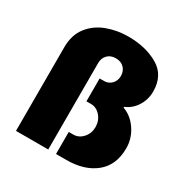

<svg xmlns="http://www.w3.org/2000/svg" viewBox="-167 -882 1001 1026"><g transform="rotate(30 333.5 -368.5)"><path d="M67 -517Q67 -592 105.5 -641.5Q144 -691 205.5 -714Q267 -737 336 -737Q444 -737 520.5 -692.5Q597 -648 597 -548Q597 -499 571.5 -458.5Q546 -418 503 -400V-395Q556 -376 590 -325Q624 -274 624 -214Q624 -110 556.5 -55Q489 0 378 0H314V-136H342Q376 -136 400.5 -163.5Q425 -191 425 -229Q425 -269 400.5 -297Q376 -325 342 -325H314V-466H341Q369 -466 387.5 -485.5Q406 -505 406 -534Q406 -564 387 -583.5Q368 -603 336 -603Q304 -603 285 -583.5Q266 -564 266 -534V0H67Z"/></g></svg>

Font: Archivo Black
Style: Regular
Weight: 400
Designer: Hector Gatti
Foundry: Omnibus-Type
Version: Version 1.101; ttfautohint (v1.8)